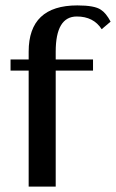

<svg xmlns="http://www.w3.org/2000/svg" viewBox="-20 -690 429 710"><path d="M86 -429H19V-470H86V-499Q86 -670 266 -670Q330 -670 353 -654Q372 -642 389 -610L356 -582Q326 -629 264 -629Q186 -629 186 -499V-470H324V-429H186V0H86Z"/></svg>

Font: El Messiri Medium
Style: Regular
Weight: 500
Designer: Mohamed Gaber
Foundry: Kief Type Foundry
Version: Version 2.007